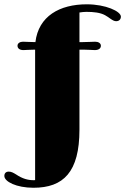

<svg xmlns="http://www.w3.org/2000/svg" viewBox="-81 -720 589 905"><path d="M-39.6 88.9C-53.2 88.9 -60.5 96.7 -60.5 109.4C-60.5 136.2 -3.4 165 76.7 165C217.8 165 293.5 91.3 293.5 -108.9V-485.8H318.8C329.6 -485.8 337.9 -485.4 345.7 -484.9C355.5 -484.4 359.9 -483.9 365.7 -483.9C383.3 -483.9 394.5 -491.2 394.5 -504.4C394.5 -516.6 382.3 -523.4 367.7 -523.4C358.9 -523.4 352.5 -522.9 342.8 -522.5C335 -522 324.2 -521.5 307.6 -521.5H293.5V-661.1C303.7 -662.6 314.9 -664.1 325.7 -664.1C361.3 -664.1 391.6 -660.6 414.1 -648.4C433.1 -638.7 449.7 -620.1 466.3 -620.1C480.5 -620.1 488.8 -628.9 488.8 -641.6C488.8 -666.5 417 -699.7 328.1 -699.7C200.2 -699.7 100.6 -644 85.9 -521.5C70.3 -521.5 60.1 -522 52.2 -522.5C43 -522.9 36.6 -523.4 27.3 -523.4C13.7 -523.4 1.5 -516.6 1.5 -504.4C1.5 -491.2 12.7 -483.9 29.3 -483.9C35.2 -483.9 40 -484.4 49.8 -484.9C57.1 -485.4 66.4 -485.8 76.2 -485.8H84.5V128.9C82.5 129.4 80.6 129.4 78.6 129.4C49.8 129.4 24.4 122.1 -5.4 102.1C-17.6 94.7 -27.3 88.9 -39.6 88.9Z"/></svg>

Font: Limelight
Style: Regular
Weight: 400
Designer: Nicole Fally
Foundry: Nicole Fally
Version: Version 1.002